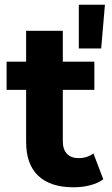

<svg xmlns="http://www.w3.org/2000/svg" viewBox="-20 -788 475 816"><path d="M419 -26Q396 -9 362.5 -0.5Q329 8 292 8Q195 8 143 -40.5Q91 -89 91 -185V-406H8V-526H91V-657H247V-526H381V-406H247V-187Q247 -153 264.5 -134.5Q282 -116 314 -116Q351 -116 377 -136ZM315 -768H426L410 -582H315Z"/></svg>

Font: CMG Sans
Style: Bold
Weight: 700
Designer: Julieta Ulanovsky
Foundry: Julieta Ulanovsky
Version: Version 7.200